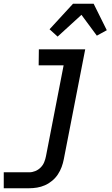

<svg xmlns="http://www.w3.org/2000/svg" viewBox="-27 -793 597 1023"><path d="M128 210H-7V125H129Q145 125 161 118.5Q177 112 189.5 99.5Q202 87 208.5 71Q215 55 218 39L312 -445H179L180 -530H427L313 55Q309 76 301.5 96.5Q294 117 281.5 136Q269 155 251 170Q233 185 212.5 194Q192 203 170.5 206.5Q149 210 128 210ZM280 -598 237 -637 362 -773H472L542 -632L489 -603L407 -714Z"/></svg>

Font: Lode Dark Term
Style: Bold Italic
Weight: 700
Italic angle: -11°
Monospace: yes
Designer: Belleve Invis
Foundry: Belleve Invis
Version: Version 29.2.0